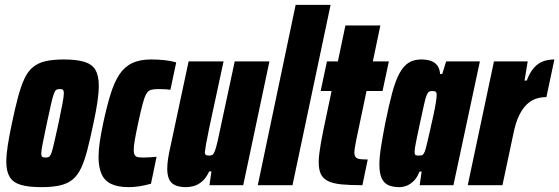

<svg xmlns="http://www.w3.org/2000/svg" viewBox="-20 -763 2304 791"><path d="M151 8Q97 8 65.5 -1.5Q34 -11 20 -34Q6 -57 6 -96Q6 -125 12 -164Q18 -203 29 -255Q42 -317 54 -362Q66 -407 80 -437.5Q94 -468 114.5 -485.5Q135 -503 166 -510.5Q197 -518 242 -518Q296 -518 328 -508Q360 -498 373.5 -474.5Q387 -451 387 -410Q387 -382 381.5 -344Q376 -306 365 -255Q352 -193 340.5 -148Q329 -103 315 -72.5Q301 -42 280.5 -24.5Q260 -7 228.5 0.5Q197 8 151 8ZM167 -114Q174 -114 179 -115.5Q184 -117 188 -124Q192 -131 196 -146Q200 -161 206 -187.5Q212 -214 221 -255Q232 -308 237.5 -337Q243 -366 243 -379Q243 -387 241 -390.5Q239 -394 235.5 -395Q232 -396 226 -396Q217 -396 212 -393Q207 -390 202 -377Q197 -364 190.5 -335Q184 -306 173 -255Q162 -201 156 -172.5Q150 -144 150 -131Q150 -123 152 -119.5Q154 -116 158 -115Q162 -114 167 -114Z M511 8Q465 8 437.5 -5.5Q410 -19 398 -47Q386 -75 386 -116Q386 -144 391 -178.5Q396 -213 405 -255Q420 -325 435.5 -375Q451 -425 472 -456.5Q493 -488 524.5 -503Q556 -518 602 -518Q633 -518 659 -515Q685 -512 706 -506L682 -393Q669 -395 655.5 -395.5Q642 -396 631 -396Q614 -396 602.5 -393Q591 -390 583 -376.5Q575 -363 567.5 -334.5Q560 -306 549 -255Q540 -213 535.5 -187Q531 -161 531 -145Q531 -130 535.5 -123.5Q540 -117 549 -115.5Q558 -114 572 -114Q584 -114 598 -115Q612 -116 625 -117L602 -6Q576 1 554 4.5Q532 8 511 8Z M747 8Q719 8 701.5 0Q684 -8 676.5 -25Q669 -42 669 -68Q669 -86 672.5 -109.5Q676 -133 683 -163L757 -510H901L842 -236Q833 -193 829 -170Q825 -147 824 -136Q824 -130 826 -127Q828 -124 832 -123Q836 -122 841 -122Q850 -122 855 -125Q860 -128 865 -140.5Q870 -153 876.5 -181Q883 -209 893 -258L947 -510H1090L982 0H843L851 -57H842Q829 -29 812 -15Q795 -1 778 3.5Q761 8 747 8Z M1042 0 1198 -743H1342L1185 0Z M1473 0Q1421 0 1386 -3.5Q1351 -7 1330.5 -17.5Q1310 -28 1301.5 -46.5Q1293 -65 1293 -95Q1293 -111 1295.5 -130.5Q1298 -150 1302 -174Q1306 -198 1312 -226L1346 -388H1301L1327 -510H1372L1403 -658H1547L1516 -510H1582L1556 -388H1490L1448 -188Q1446 -176 1444 -166.5Q1442 -157 1441 -149Q1440 -141 1440 -135Q1440 -122 1445.5 -115.5Q1451 -109 1463 -107.5Q1475 -106 1495 -106Z M1626 8Q1598 8 1579.5 -0.5Q1561 -9 1552 -29.5Q1543 -50 1543 -85Q1543 -115 1549.5 -156.5Q1556 -198 1567 -255Q1582 -329 1595.5 -379.5Q1609 -430 1625.5 -460.5Q1642 -491 1663.5 -504.5Q1685 -518 1715 -518Q1741 -518 1758 -511Q1775 -504 1783.5 -490.5Q1792 -477 1793 -458H1802L1818 -510H1957L1848 0H1709L1717 -56H1708Q1699 -32 1685 -18Q1671 -4 1655.5 2Q1640 8 1626 8ZM1705 -122Q1712 -122 1717 -123Q1722 -124 1726 -130.5Q1730 -137 1734 -151Q1737 -161 1742 -183.5Q1747 -206 1753.5 -234Q1760 -262 1766 -290Q1772 -318 1775.5 -340Q1779 -362 1779 -371Q1779 -383 1774.5 -385.5Q1770 -388 1762 -388Q1753 -388 1748 -385.5Q1743 -383 1738 -371.5Q1733 -360 1727 -332.5Q1721 -305 1710 -255Q1699 -203 1693.5 -176Q1688 -149 1688 -137Q1688 -130 1690 -126.5Q1692 -123 1696 -122.5Q1700 -122 1705 -122Z M1907 0 2015 -510H2154L2141 -431H2150Q2163 -465 2180 -484Q2197 -503 2218 -510.5Q2239 -518 2264 -518L2231 -363Q2208 -363 2187.5 -356Q2167 -349 2149.5 -332Q2132 -315 2118 -286Q2104 -257 2095 -212L2050 0Z"/></svg>

Font: Saira Condensed Black
Style: Italic
Weight: 900
Width: 3
Italic angle: -12°
Designer: Hector Gatti with collaboration of the Omnibus-Type team
Foundry: Omnibus-Type
Version: Version 1.101